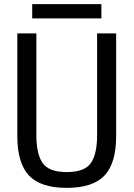

<svg xmlns="http://www.w3.org/2000/svg" viewBox="-20 -888 640 920"><path d="M63 0ZM134.3 -799.8V-868.2H465.8V-799.8ZM63 -236.3V-728H154.3V-239.3Q154.3 -150.4 184.1 -106.9Q213.9 -63.5 299.8 -63.5Q385.7 -63.5 415.5 -106.9Q445.3 -150.4 445.3 -239.3V-728H536.6V-236.3Q536.6 -106 480.7 -46.9Q424.8 12.2 299.8 12.2Q174.8 12.2 118.9 -46.9Q63 -106 63 -236.3Z"/></svg>

Font: Oxygen Mono
Style: Regular
Weight: 400
Designer: Vernon Adams
Foundry: Vernon Adams
Version: Version 0.201; ttfautohint (v0.8) -r 50 -G 200 -x